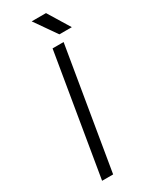

<svg xmlns="http://www.w3.org/2000/svg" viewBox="-224 -917 760 964"><g transform="rotate(-30 156.0 -435.0)"><path d="M175 -700H239L122 0H58ZM152 -870H235L312 -744H240Z"/></g></svg>

Font: Oak Sans Light Italic
Style: Regular
Weight: 400
Italic angle: -9.5°
Foundry: Erik Kennedy, Walven
Version: Version 1.000;Glyphs 3.1.2 (3151)